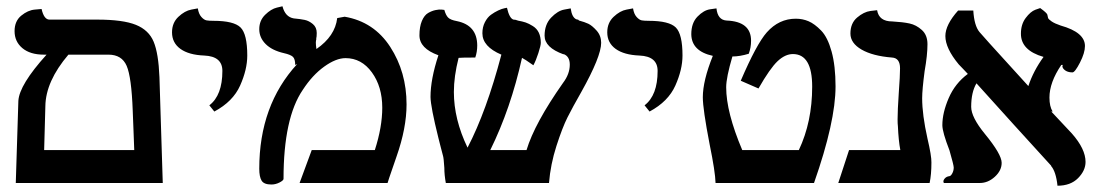

<svg xmlns="http://www.w3.org/2000/svg" viewBox="-20 -589 3521 618"><path d="M329.1 -413.1H200.2Q127 -327.1 126 -247.1L122.1 -106H412.1Q411.1 -127 409.7 -169.4Q408.2 -211.9 407.2 -232.9Q403.3 -340.8 387.7 -377Q372.1 -413.1 329.1 -413.1ZM30.8 0 39.1 -264.2Q42 -315.9 129.9 -413.1H121.1Q77.1 -413.1 52 -434.1Q26.9 -455.1 26.9 -488.8Q26.9 -521 48.3 -538.6Q69.8 -556.2 91.8 -558.1L113.8 -560.1Q121.6 -525.9 139.2 -525.9H293Q376 -525.9 417.5 -509Q459 -492.2 474.6 -454.6Q490.2 -417 493.2 -340.8L503.9 0Z M669.9 -230 653.8 -250Q695.8 -282.2 695.8 -360.8Q695.8 -407.7 637.7 -410.2Q587.9 -412.1 560.8 -431.6Q533.7 -451.2 533.7 -484.9Q533.7 -515.6 554.2 -534.9Q574.7 -554.2 595.7 -558.1L616.7 -562Q619.6 -543.9 628.2 -534.4Q636.7 -524.9 644.8 -523.4Q652.8 -522 667 -522Q732.9 -522 754.4 -500.5Q775.9 -479 775.9 -410.2Q775.9 -365.2 752.9 -313.7Q730 -262.2 669.9 -230Z M1065.4 -530.8 1089.4 -535.2Q1183.6 -519 1236.1 -438Q1288.6 -356.9 1288.6 -252.9Q1288.6 -176.8 1256.3 -85Q1251.5 -70.8 1241.5 -42Q1231.4 -13.2 1227.5 0H944.3L983.4 -106H1186.5Q1210.4 -180.2 1210.4 -242.2Q1210.4 -310.1 1177 -356Q1143.6 -401.9 1092.3 -401.9Q1061.5 -401.9 1023.4 -374.5Q985.4 -347.2 954.6 -299.8Q892.6 -209 892.6 -13.2Q892.6 -8.3 879.9 -1.7Q867.2 4.9 853.5 4.9Q829.6 4.9 822 -7.6Q814.5 -20 814.5 -45.9Q814.5 -250 936.5 -382.8L930.2 -379.9Q930.2 -398.9 922.9 -406Q915.5 -413.1 893.6 -418Q855.5 -426.8 835 -447.3Q814.5 -467.8 814.5 -495.1Q814.5 -522.9 833.5 -541.5Q852.5 -560.1 871.1 -564.5L889.2 -568.8Q897.9 -534.7 925.3 -529.8Q947.3 -527.8 960.9 -524.9Q974.6 -522 987.1 -511.5Q999.5 -501 999.5 -482.9Q999.5 -469.7 997.6 -463.9L998.5 -464.8Q996.6 -457 996.6 -452.1Q996.6 -443.4 998.5 -431.2Q1058.6 -472.7 1065.4 -530.8Z M1915 -451.2Q1915 -407.2 1851.1 -293Q1823.2 -244.1 1806.6 -211.2Q1790 -178.2 1771 -119.1Q1752 -60.1 1747.1 0H1415Q1410.2 -25.9 1410.2 -48.8Q1408.2 -81.1 1405.8 -87.9Q1402.8 -99.1 1397.9 -118.2Q1393.1 -137.2 1391.1 -145Q1366.2 -245.1 1365.7 -276.9Q1365.7 -334 1391.1 -411.1Q1330.1 -433.1 1330.1 -475.1Q1330.1 -502.9 1337.9 -521.5Q1345.7 -540 1357.9 -547.1Q1370.1 -554.2 1382.1 -556.6Q1394 -559.1 1401.9 -558.1L1410.2 -557.1Q1415 -540 1422.4 -532.5Q1429.7 -524.9 1450.7 -521Q1515.6 -507.8 1516.1 -442.9Q1516.1 -421.9 1509.8 -403.8Q1465.8 -403.8 1457 -402.8H1456.1Q1440.9 -342.8 1440.9 -293Q1440.9 -205.1 1484.9 -113.8Q1545.9 -231 1593.8 -413.1Q1532.7 -439 1532.7 -481.9Q1532.7 -502 1540.8 -517.6Q1548.8 -533.2 1560.3 -541.5Q1571.8 -549.8 1583.7 -555.4Q1595.7 -561 1604 -562.5L1611.8 -564Q1619.6 -529.8 1632.8 -525.9Q1634.8 -525.9 1637.5 -525.4Q1640.1 -524.9 1641.1 -524.9Q1642.1 -523.9 1643.6 -523.9Q1645 -523.9 1646 -522.9Q1662.1 -520 1672.1 -516.6Q1682.1 -513.2 1695.1 -505.1Q1708 -497.1 1714.4 -483.6Q1720.7 -470.2 1720.7 -451.2Q1720.7 -442.4 1712.9 -418.2Q1705.1 -394 1696.8 -378.9Q1667 -399.9 1660.2 -402.8Q1624 -239.7 1558.1 -106H1674.8Q1700.7 -191.9 1792 -321.8Q1814 -350.6 1814 -380.9Q1814 -407.7 1793.9 -415V-414.1Q1732.9 -436 1732.9 -474.1Q1732.9 -510.3 1753.9 -532.2Q1774.9 -554.2 1795.9 -558.1L1816.9 -562Q1820.8 -533.2 1835 -526.9Q1841.8 -525.9 1843.8 -523.9H1841.8Q1842.8 -522.9 1843.8 -522.9Q1861.8 -518.1 1873.8 -512.5Q1885.7 -506.8 1900.4 -490.5Q1915 -474.1 1915 -451.2Z M2070.8 -230 2054.7 -250Q2096.7 -282.2 2096.7 -360.8Q2096.7 -407.7 2038.6 -410.2Q1988.8 -412.1 1961.7 -431.6Q1934.6 -451.2 1934.6 -484.9Q1934.6 -515.6 1955.1 -534.9Q1975.6 -554.2 1996.6 -558.1L2017.6 -562Q2020.5 -543.9 2029.1 -534.4Q2037.6 -524.9 2045.7 -523.4Q2053.7 -522 2067.9 -522Q2133.8 -522 2155.3 -500.5Q2176.8 -479 2176.8 -410.2Q2176.8 -365.2 2153.8 -313.7Q2130.9 -262.2 2070.8 -230Z M2242.2 -275.9Q2242.2 -329.1 2274.4 -409.2Q2205.6 -424.3 2205.1 -479Q2205.1 -515.1 2225.1 -535.6Q2245.1 -556.2 2265.6 -559.1L2286.1 -562Q2290 -524.9 2318.4 -522.9Q2397.5 -520 2397.5 -458Q2397.5 -436 2390.1 -416Q2361.3 -407.2 2337.4 -407.2Q2317.4 -339.4 2317.4 -308.1Q2317.4 -228 2369.1 -106H2551.3Q2594.2 -196.8 2594.2 -310.1Q2594.2 -415 2532.2 -415Q2507.3 -415 2482.9 -392.1Q2458.5 -369.1 2421.4 -304.2L2364.3 -329.1Q2415 -447.3 2448.2 -484.9Q2487.3 -528.8 2541.5 -528.8Q2563.5 -528.8 2582.8 -520.5Q2602.1 -512.2 2623 -490.7Q2644 -469.2 2656.7 -423.1Q2669.4 -377 2669.4 -311Q2669.4 -197.3 2600.1 0H2283.2Q2282.2 -36.1 2264.2 -124Q2242.2 -237.8 2242.2 -275.9Z M2948.2 -272.9Q2948.2 -219.7 2965.3 -143.1Q2978.5 -86.9 2978 -65.9Q2978 -26.9 2972.2 0H2678.2L2712.9 -106H2877.9Q2872.1 -136.7 2870.1 -183.1Q2869.1 -189.9 2869.1 -205.1Q2869.1 -232.9 2873 -291Q2877 -345.2 2877 -369.1Q2877 -402.3 2851.1 -403.8Q2789.1 -408.7 2753.2 -429.4Q2717.3 -450.2 2717.3 -481Q2717.3 -514.2 2738.8 -532.5Q2760.3 -550.8 2781.7 -553.7L2803.2 -556.2Q2809.1 -520 2852.1 -520Q2886.2 -518.1 2907.7 -513.4Q2929.2 -508.8 2947.3 -492.4Q2965.3 -476.1 2965.3 -446.8Q2965.3 -411.6 2956.1 -359.9Q2948.2 -299.8 2948.2 -272.9Z M3472.2 -440.9Q3472.2 -418.9 3456.1 -387.5Q3439.9 -356 3432.1 -356Q3409.2 -356 3399.9 -372.1H3400.9Q3397.5 -377.4 3401.9 -379.9Q3401.9 -379.9 3396 -379.9Q3357.9 -323.7 3357.9 -274.9Q3357.9 -246.1 3368.2 -230H3363.8Q3385.7 -207 3430.2 -159.2Q3474.1 -109.4 3474.1 -67.9Q3474.1 -40 3450 -15.6Q3425.8 8.8 3383.8 8.8Q3378.9 -37.1 3362.8 -55.2H3363.8Q3320.8 -102.1 3242.9 -188Q3165 -273.9 3123 -320.8Q3106 -292 3106 -245.1Q3106 -211.9 3149.9 -158.2Q3204.1 -92.3 3204.1 -64.9Q3204.1 -40 3182.1 -20Q3160.2 0 3133.8 0H3018.1Q3014.2 -5.9 3020 -13.4Q3025.9 -21 3036.1 -22Q3041 -22.9 3045.4 -31.5Q3049.8 -40 3049.8 -49.8Q3049.8 -57.6 3036.1 -105Q3013.2 -164.1 3013.2 -186Q3013.2 -226.1 3033.7 -273.4Q3054.2 -320.8 3095.2 -351.1Q3090.3 -356 3080.6 -366.5Q3070.8 -377 3065.9 -381.8Q3022.9 -433.6 3022.9 -473.1Q3022.9 -509.3 3064 -555.2H3112.8Q3115.7 -506.3 3132.8 -485.8Q3158.7 -456.1 3211.9 -397.9Q3265.1 -339.8 3290 -312Q3306.2 -360.8 3338.9 -405.8Q3265.6 -426.8 3266.1 -481Q3266.1 -510.7 3281.5 -531.2Q3296.9 -551.8 3312.5 -557.6L3328.1 -563Q3349.1 -547.9 3351.1 -542Q3352.1 -535.2 3353.5 -531Q3355 -526.9 3365 -520Q3375 -513.2 3394 -506.8Q3472.2 -484.9 3472.2 -440.9Z"/></svg>

Font: Linux Libertine
Style: Semibold
Weight: 600
Designer: Philipp H. Poll
Foundry: Philipp H. Poll
Version: Version 5.1.2 ; ttfautohint (v0.9)